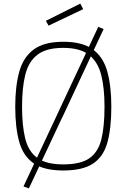

<svg xmlns="http://www.w3.org/2000/svg" viewBox="-20 -942 708 1071"><path d="M327 -286 296 -297 528 -792 558 -780ZM141 109 111 98 352 -416 381 -402ZM251 -799 236 -826 428 -922 444 -891ZM333 9Q225 9 167 -31.5Q109 -72 87 -151.5Q65 -231 65 -347Q65 -461 87.5 -542Q110 -623 168 -666Q226 -709 333 -709Q440 -709 498 -666.5Q556 -624 578.5 -543Q601 -462 601 -347Q601 -226 579 -147Q557 -68 499 -29.5Q441 9 333 9ZM333 -25Q430 -25 479 -59.5Q528 -94 545.5 -165.5Q563 -237 563 -347Q563 -451 544.5 -524Q526 -597 476.5 -636Q427 -675 333 -675Q238 -675 188.5 -636.5Q139 -598 121 -525Q103 -452 103 -347Q103 -242 120.5 -170Q138 -98 187.5 -61.5Q237 -25 333 -25Z"/></svg>

Font: Cairo Play ExtraLight
Style: Regular
Weight: 250
Version: Version 3.119